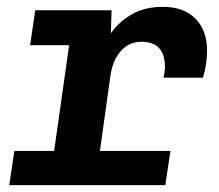

<svg xmlns="http://www.w3.org/2000/svg" viewBox="-20 -541 640 561"><path d="M124 0 182 -409H68L83 -511H306L304 -444Q330 -480 367.5 -500.5Q405 -521 456 -521Q517 -521 551 -486.5Q585 -452 585 -393Q585 -374 582 -354Q579 -334 573 -314H458Q460 -324 461 -331.5Q462 -339 462 -345Q462 -419 393 -419Q358 -419 334 -393Q310 -367 303 -322L258 0ZM7 0 22 -100H478L463 0Z"/></svg>

Font: Chivo Mono SemiBold
Style: Italic
Weight: 600
Italic angle: -8.05°
Monospace: yes
Version: Version 1.008